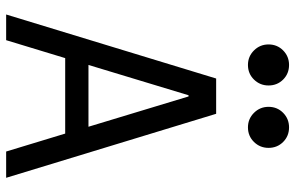

<svg xmlns="http://www.w3.org/2000/svg" viewBox="-192 -792 983 640"><g transform="rotate(90 300.0 -471.5)"><path d="M113.4 0 173.2 -196.8H424.8L484.6 0H572.2L358.8 -700H241.2L27.8 0ZM196 -274.4 297 -608H301L402 -274.4ZM127.6 -874.6Q127.6 -846.2 147.6 -826.1Q167.6 -806 196 -806Q225 -806 244.7 -826.1Q264.4 -846.2 264.4 -874.6Q264.4 -903.6 244.7 -923.3Q225 -943 196 -943Q167.6 -943 147.6 -923.3Q127.6 -903.6 127.6 -874.6ZM335.6 -874.6Q335.6 -846.2 355.6 -826.1Q375.6 -806 404 -806Q433 -806 452.7 -826.1Q472.4 -846.2 472.4 -874.6Q472.4 -903.6 452.7 -923.3Q433 -943 404 -943Q375.6 -943 355.6 -923.3Q335.6 -903.6 335.6 -874.6Z"/></g></svg>

Font: CommitMonoV142 ExtLt
Style: Regular
Weight: 200
Monospace: yes
Designer: Eigil Nikolajsen
Foundry: Eigil Nikolajsen
Version: Version 1.142